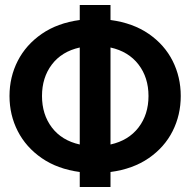

<svg xmlns="http://www.w3.org/2000/svg" viewBox="-20 -748 773 768"><path d="M299 0V-60Q210 -72 147 -115.5Q84 -159 51 -223.5Q18 -288 18 -364Q18 -440 51 -504.5Q84 -569 147 -612.5Q210 -656 299 -668V-728H422V-668Q512 -656 575 -612.5Q638 -569 670.5 -504.5Q703 -440 703 -364Q703 -288 670.5 -223.5Q638 -159 575 -115.5Q512 -72 422 -60V0ZM148 -364Q148 -290 187.5 -238Q227 -186 299 -170V-558Q227 -542 187.5 -490Q148 -438 148 -364ZM574 -364Q574 -438 534 -490Q494 -542 422 -558V-170Q494 -186 534 -238Q574 -290 574 -364Z"/></svg>

Font: Murecho Medium
Style: Regular
Weight: 500
Designer: Neil Summerour
Foundry: Positype
Version: Version 1.010; ttfautohint (v1.8.3)